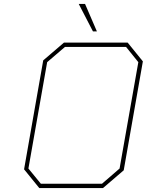

<svg xmlns="http://www.w3.org/2000/svg" viewBox="-20 -953 744 973"><path d="M451 -794 379 -933H411L471 -794ZM179 0 102 -95 199 -647 304 -737H627L704 -642L607 -90L502 0ZM187 -22H497L586 -99L681 -638L619 -715H309L219 -638L124 -99Z"/></svg>

Font: Tomorrow Thin
Style: Italic
Weight: 250
Italic angle: -10°
Designer: Tony de Marco, Monica Rizzolli
Foundry: Just in Type
Version: Version 2.002